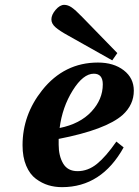

<svg xmlns="http://www.w3.org/2000/svg" viewBox="-20 -760 572 792"><path d="M73 -161Q73 -286 154 -388Q245 -502 384 -502Q449 -502 490.5 -470Q532 -438 532 -386Q532 -328 486 -286Q417 -225 222 -187V-163Q222 -117 240.5 -85.5Q259 -54 300 -54Q343 -54 380 -84Q417 -114 460 -176L490 -152Q399 12 236 12Q206 12 179.5 4Q153 -4 128 -22.5Q103 -41 88 -76.5Q73 -112 73 -161ZM226 -232Q310 -249 357 -299.5Q404 -350 404 -412Q404 -456 367 -456Q323 -456 280 -387Q237 -318 226 -232ZM192 -680Q192 -699 209.5 -719.5Q227 -740 245 -740Q260 -740 275.5 -729.5Q291 -719 319 -690L464 -541L443 -511L260 -614Q227 -632 209.5 -647Q192 -662 192 -680Z"/></svg>

Font: Heuristica
Style: Bold Italic
Weight: 700
Italic angle: -13°
Version: Version 1.0.2